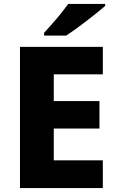

<svg xmlns="http://www.w3.org/2000/svg" viewBox="-20 -951 590 971"><path d="M500 0H81V-714H500V-575H252V-440H483V-301H252V-140H500ZM512 -921Q496 -907 471 -887Q446 -867 417.5 -845Q389 -823 362 -803.5Q335 -784 315 -771H203V-785Q219 -803 242 -828.5Q265 -854 287 -881.5Q309 -909 325 -931H512Z"/></svg>

Font: Noto Sans Syriac ExtraBold
Style: Regular
Weight: 800
Designer: Patrick Giasson and the Monotype Design Team
Foundry: Monotype Imaging Inc.
Version: Version 3.000; ttfautohint (v1.8.4.7-5d5b)